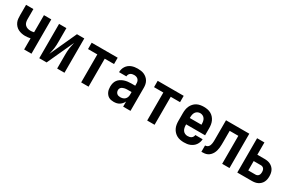

<svg xmlns="http://www.w3.org/2000/svg" viewBox="107 -1519 3787 2519"><g transform="rotate(30 2000.0 -260.0)"><path d="M330 0V-169Q310 -165 290.5 -162.5Q271 -160 251 -160Q224 -160 197.5 -165.5Q171 -171 147 -183Q123 -195 104.5 -215Q86 -235 75 -259.5Q64 -284 61.5 -311Q59 -338 59 -365V-520H170V-365Q170 -343 175.5 -321Q181 -299 196.5 -283.5Q212 -268 233.5 -261Q255 -254 278 -254Q291 -254 304 -256Q317 -258 330 -261V-520H441V0Z M559 0V-520H670V-312Q670 -287 669 -262.5Q668 -238 664.5 -213.5Q661 -189 655.5 -165Q650 -141 645 -116L830 -520H941V0H830V-208Q830 -233 831 -257.5Q832 -282 835.5 -306.5Q839 -331 844.5 -355Q850 -379 855 -404L670 0Z M1194 0V-424H1053V-520H1447V-424H1306V0Z M1689 8Q1669 8 1650 4.5Q1631 1 1614 -9Q1597 -19 1584.5 -34.5Q1572 -50 1564.5 -67.5Q1557 -85 1554 -104.5Q1551 -124 1551 -143Q1551 -170 1557.5 -196Q1564 -222 1579.5 -243Q1595 -264 1617.5 -278.5Q1640 -293 1665 -301.5Q1690 -310 1716.5 -313.5Q1743 -317 1769 -317H1830V-351Q1830 -368 1825 -383.5Q1820 -399 1808.5 -410.5Q1797 -422 1781 -427Q1765 -432 1748 -432Q1734 -432 1719.5 -428.5Q1705 -425 1693 -416Q1681 -407 1674.5 -393Q1668 -379 1668 -365H1557Q1557 -388 1563.5 -411Q1570 -434 1583 -454Q1596 -474 1615 -489Q1634 -504 1656 -512.5Q1678 -521 1701.5 -524.5Q1725 -528 1748 -528Q1773 -528 1798 -524.5Q1823 -521 1845.5 -511Q1868 -501 1887 -484.5Q1906 -468 1918.5 -446.5Q1931 -425 1936 -400.5Q1941 -376 1941 -351V0H1830V-78Q1825 -68 1823.5 -65.5Q1822 -63 1819 -58.5Q1816 -54 1812.5 -49.5Q1809 -45 1805.5 -41Q1802 -37 1798 -33Q1794 -29 1790 -25.5Q1786 -22 1781.5 -19Q1777 -16 1772.5 -13Q1768 -10 1763 -7.5Q1758 -5 1753 -3Q1748 -1 1742.5 0.5Q1737 2 1732 3.5Q1727 5 1721.5 5.5Q1716 6 1710.5 6.5Q1705 7 1699.5 7.5Q1694 8 1689 8ZM1734 -88Q1753 -88 1771.5 -93.5Q1790 -99 1803.5 -112Q1817 -125 1823.5 -143Q1830 -161 1830 -180V-221H1769Q1757 -221 1745.5 -220Q1734 -219 1722.5 -216Q1711 -213 1700 -208.5Q1689 -204 1680 -196Q1671 -188 1666.5 -177Q1662 -166 1662 -154Q1662 -140 1667 -127Q1672 -114 1682.5 -104.5Q1693 -95 1706.5 -91.5Q1720 -88 1734 -88Z M2194 0V-424H2053V-520H2447V-424H2306V0Z M2752 8Q2725 8 2697.5 3Q2670 -2 2646 -15Q2622 -28 2603 -48Q2584 -68 2572 -93Q2560 -118 2555.5 -145.5Q2551 -173 2551 -200V-320Q2551 -347 2555.5 -374.5Q2560 -402 2571.5 -426.5Q2583 -451 2601.5 -471.5Q2620 -492 2644 -505Q2668 -518 2695.5 -523Q2723 -528 2750 -528Q2777 -528 2804.5 -523Q2832 -518 2856 -505Q2880 -492 2898.5 -471.5Q2917 -451 2928.5 -426.5Q2940 -402 2944.5 -374.5Q2949 -347 2949 -320V-212H2662V-200Q2662 -180 2666.5 -159.5Q2671 -139 2682.5 -122.5Q2694 -106 2713 -97Q2732 -88 2752 -88Q2767 -88 2781.5 -91Q2796 -94 2808 -102Q2820 -110 2827.5 -123Q2835 -136 2836 -151H2947Q2946 -127 2938.5 -105Q2931 -83 2917.5 -63.5Q2904 -44 2885 -30Q2866 -16 2844 -7Q2822 2 2799 5Q2776 8 2752 8ZM2662 -308H2838V-320Q2838 -340 2834 -360Q2830 -380 2818.5 -397Q2807 -414 2788.5 -423Q2770 -432 2750 -432Q2730 -432 2711.5 -423Q2693 -414 2681.5 -397Q2670 -380 2666 -360Q2662 -340 2662 -320Z M3015 0V-96Q3029 -96 3042.5 -102Q3056 -108 3065 -119Q3074 -130 3078.5 -144Q3083 -158 3085 -172Q3087 -186 3087.5 -200.5Q3088 -215 3088 -229V-520H3441V0H3330V-424H3199V-261Q3199 -237 3198.5 -214Q3198 -191 3195.5 -168Q3193 -145 3187 -122.5Q3181 -100 3170 -79.5Q3159 -59 3142.5 -42Q3126 -25 3105.5 -15Q3085 -5 3061.5 -2.5Q3038 0 3015 0Z M3559 0V-520H3670V-334H3780Q3803 -334 3825.5 -330Q3848 -326 3868 -316Q3888 -306 3904.5 -290Q3921 -274 3931 -254Q3941 -234 3945 -212Q3949 -190 3949 -167Q3949 -144 3945 -122Q3941 -100 3931 -80Q3921 -60 3904.5 -44Q3888 -28 3868 -18Q3848 -8 3825.5 -4Q3803 0 3780 0ZM3780 -96Q3793 -96 3805 -101.5Q3817 -107 3824.5 -117.5Q3832 -128 3835 -141Q3838 -154 3838 -167Q3838 -180 3835 -193Q3832 -206 3824.5 -216.5Q3817 -227 3805 -232.5Q3793 -238 3780 -238H3670V-96Z"/></g></svg>

Font: Iosevka Curly
Style: Bold
Weight: 700
Monospace: yes
Designer: Belleve Invis
Foundry: Belleve Invis
Version: Version 22.1.2; ttfautohint (v1.8.4)